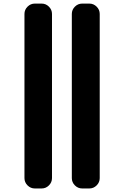

<svg xmlns="http://www.w3.org/2000/svg" viewBox="-20 -853 684 1069"><path d="M173.8 196.3Q150.4 196.3 133.3 179.2Q116.2 162.1 116.2 138.7V-775.4Q116.2 -798.8 133.3 -815.9Q150.4 -833 173.8 -833H211.9Q235.4 -833 252.4 -815.9Q269.5 -798.8 269.5 -775.4V138.7Q269.5 162.1 252.4 179.2Q235.4 196.3 211.9 196.3ZM437.5 196.3Q414.1 196.3 397 179.2Q379.9 162.1 379.9 138.7V-775.4Q379.9 -798.8 397 -815.9Q414.1 -833 437.5 -833H477.5Q501 -833 518.1 -815.9Q535.2 -798.8 535.2 -775.4V138.7Q535.2 162.1 518.1 179.2Q501 196.3 477.5 196.3Z"/></svg>

Font: Gen Jyuu Gothic Heavy
Style: Bold
Weight: 900
Designer: [Source Han Sans]
Ryoko NISHIZUKA  (kana & ideographs); Paul D. Hunt (Latin, Greek & Cyrillic); Wenlong ZHANG  (bopomofo
Version: Version 1.002.20150607